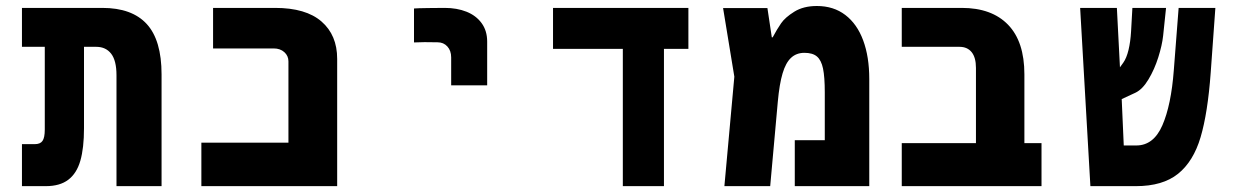

<svg xmlns="http://www.w3.org/2000/svg" viewBox="-20 -636 4240 656"><path d="M309 -476H267V-198Q267 -130 254.5 -86.8Q242 -43.5 213.2 -21.8Q184.5 0 136.5 0H55V-143.5H99Q117.5 -143.5 125.2 -154.5Q133 -165.5 133 -193.5V-476H55V-609H329.5Q431 -609 481.5 -553.8Q532 -498.5 532 -382V0H378V-379Q378 -429 359.8 -452.5Q341.5 -476 309 -476Z M668 -148.5H965.5V-426.5Q965.5 -445 951.5 -457.8Q937.5 -470.5 915 -470.5H708V-609H920Q1025 -609 1078.5 -562.5Q1132 -516 1132 -435V0H668Z M1499.5 -609Q1482 -609 1443.2 -608.5Q1404.5 -608 1394.5 -607V-491Q1416.5 -492 1430.5 -492L1475 -491.5Q1495.5 -491.5 1508.5 -477.2Q1521.5 -463 1521.5 -440V-344.5H1644.5V-494Q1644.5 -531 1625.5 -557Q1606.5 -583 1573.8 -596Q1541 -609 1499.5 -609Z M2108 -469H1869.5V-609H2332V-469H2248.5V0H2108Z M2950 -366V0H2695.5V-157H2798V-320.5Q2798 -373 2792 -401.8Q2786 -430.5 2771.2 -443Q2756.5 -455.5 2728.5 -455.5Q2701 -455.5 2682.8 -438.5Q2664.5 -421.5 2653.8 -385.2Q2643 -349 2637.5 -288.5L2611.5 0H2455L2489 -374L2450.5 -608.5H2602L2617 -508.5H2620Q2635 -536.5 2648.8 -556.5Q2662.5 -576.5 2693.8 -596Q2725 -615.5 2771 -615.5Q2828 -615.5 2868.2 -584.8Q2908.5 -554 2929.2 -498Q2950 -442 2950 -366Z M3258.5 -476H3061V-609H3266Q3368.5 -609 3424.2 -551.5Q3480 -494 3480 -382V-147H3538.5V0H3061V-147H3314.5V-404Q3314.5 -439.5 3299.8 -457.8Q3285 -476 3258.5 -476Z M3670.5 -609H3796L3806.5 -406L3818 -422Q3829 -437.5 3835.8 -465.5Q3842.5 -493.5 3844.5 -529L3849 -609H3964L3954 -513.5Q3950.5 -481.5 3937.5 -440.2Q3924.5 -399 3904 -364.8Q3883.5 -330.5 3859 -319L3812.5 -297.5L3819.5 -139H3862.5Q3921.5 -139 3951.5 -208Q3981.5 -277 3990.5 -396L4007 -609H4132.5L4116.5 -387Q4106.5 -250 4082 -167.2Q4057.5 -84.5 4005 -42.2Q3952.5 0 3861 0H3705.5Z"/></svg>

Font: JuliaMono Black
Style: Regular
Weight: 900
Monospace: yes
Designer: cormullion
Foundry: corm
Version: Version 0.054; ttfautohint (v1.8.4)